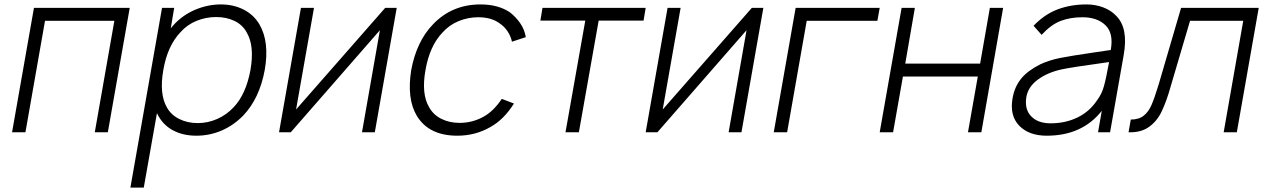

<svg xmlns="http://www.w3.org/2000/svg" viewBox="-20 -598 5723 868"><path d="M467.5 0H408.5L497 -504H183.5L95 0H34.5L133.5 -562.5H566.5Z M1177 -282.5Q1153.5 -153.5 1080 -76Q1036 -31 981.8 -7.8Q927.5 15.5 867.5 15.5Q807 15.5 761.2 -9.2Q715.5 -34 691.5 -82.5L689.5 -86.5L630 250H569.5L712.5 -562.5H767.5L752 -470L762.5 -482.5Q803 -528 860 -553Q918.5 -578 978 -578Q1035.5 -578 1081.2 -554.8Q1127 -531.5 1153 -487.5Q1199 -408.5 1177 -282.5ZM1112.5 -282.5Q1131 -391 1095.5 -451Q1077 -485.5 1040.5 -503.2Q1004 -521 957 -521Q911.5 -521 868.8 -503.8Q826 -486.5 795.5 -452Q737 -390 718.5 -282.5Q699 -173 735 -111.5Q754 -78 791 -59.8Q828 -41.5 874 -41.5Q896.5 -41.5 918.8 -46.2Q941 -51 962 -60.2Q983 -69.5 1001.8 -82.8Q1020.5 -96 1036.5 -113.5Q1092 -171.5 1112.5 -282.5Z M1674.5 0H1616.5L1697.5 -461.5L1294.5 0H1241.5L1340.5 -562.5H1399.5L1318.5 -103L1721.5 -562.5H1773.5Z M2294.5 -409.5Q2289 -435 2274.5 -456.5Q2260 -478 2240 -491.5Q2202.5 -520 2142 -520Q2095 -520 2052.5 -502.2Q2010 -484.5 1979.5 -450Q1922 -389 1903.5 -281Q1884 -173 1920.5 -112.5Q1939 -79 1975.2 -60.8Q2011.5 -42.5 2058 -42.5Q2116.5 -42.5 2167 -71Q2189.5 -83.5 2209.8 -103.5Q2230 -123.5 2248.5 -151L2303.5 -130Q2258 -57.5 2197.5 -24Q2129.5 15.5 2047.5 15.5Q1918.5 15.5 1864 -75Q1818.5 -151.5 1839 -281Q1863 -410.5 1937 -487.5Q2023 -578 2152.5 -578Q2231.5 -578 2285 -542.5Q2312 -521.5 2331.8 -493Q2351.5 -464.5 2357 -430Z M2889.5 -505H2686.5L2597 0H2536.5L2626 -505H2423L2432.5 -562.5H2899Z M3332 0H3274L3355 -461.5L2952 0H2899L2998 -562.5H3057L2976 -103L3379 -562.5H3431Z M3946.5 -504H3627L3538.5 0H3478L3577 -562.5H3957Z M4515 -562.5 4416.5 0H4356L4400.5 -252H4062L4017.5 0H3957L4056 -562.5H4116L4072.5 -310.5H4411L4455 -562.5Z M4944 0 4961 -97Q4872.5 15.5 4712 15.5Q4631.5 15.5 4587.5 -30Q4544 -75.5 4557.5 -153Q4562 -180 4571.8 -202Q4581.5 -224 4596.8 -242.8Q4612 -261.5 4633.5 -277.2Q4655 -293 4683.5 -307.5Q4723 -326 4773 -336Q4798 -341 4833.8 -346.8Q4869.5 -352.5 4917 -359.5L5001.5 -372Q5015 -446.5 4978.5 -483Q4941.5 -520 4873.5 -520Q4819 -520 4775.5 -503.5Q4732.5 -487.5 4689 -440.5L4652.5 -481.5Q4702.5 -533.5 4761.8 -555.8Q4821 -578 4892 -578Q4932.5 -578 4967.8 -564.5Q5003 -551 5025.5 -527Q5082 -472 5060 -349L4998.5 0ZM4994 -317.5Q4815 -292.5 4780.5 -284.5Q4717 -271 4672.5 -238.5Q4628 -206 4620 -159.5Q4611 -104.5 4641.5 -72.5Q4672 -40.5 4729.5 -40.5Q4796 -40.5 4850.2 -66.5Q4904.5 -92.5 4939 -143.5Q4962 -174.5 4971 -209.5Q4976 -227 4981.5 -253.8Q4987 -280.5 4994 -317.5Z M5670.5 -562.5 5571.5 0H5512L5600.5 -504H5360L5272.5 -207.5Q5254 -141 5232.5 -96Q5212.5 -52 5175.5 -25Q5138.5 2 5082 0L5092 -57.5Q5128.5 -57.5 5150.5 -75Q5172.5 -92.5 5186 -124Q5193 -140 5201 -163.2Q5209 -186.5 5218.5 -217.5L5319.5 -562.5Z"/></svg>

Font: Russisch Sans Light
Style: Italic
Weight: 300
Italic angle: -10°
Designer: Michael Sharanda (font) & Cristiano Sobral (main changes)
Foundry: Michael Sharanda
Version: Version 2.00;September 8, 2020;FontCreator 13.0.0.2681 64-bi